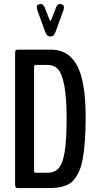

<svg xmlns="http://www.w3.org/2000/svg" viewBox="-20 -954 497 974"><path d="M229.5 -769.5Q215.8 -769.5 204.1 -806.6L168.9 -903.3Q167 -912.1 167 -918Q167 -929.2 174.3 -929.7Q174.3 -933.6 189.5 -933.6Q198.7 -933.6 207.5 -914.1L230.5 -856Q232.4 -848.1 235.8 -848.1Q237.8 -848.1 240.7 -856L263.7 -914.1Q271.5 -933.6 281.2 -933.6Q296.4 -933.6 296.4 -929.7Q304.2 -929.2 304.2 -916.5Q304.2 -911.1 302.2 -903.3L267.1 -806.6Q255.4 -769.5 241.7 -769.5ZM159.2 -77.6H219.2Q256.8 -77.6 277.3 -100.1Q297.9 -122.6 307.9 -182.4Q317.9 -242.2 317.9 -354.5Q317.9 -458.5 306.4 -519Q294.9 -579.6 274.9 -602.1Q254.9 -624.5 222.7 -624.5H158.7Q152.8 -624.5 152.8 -613.8V-88.4Q152.8 -77.6 159.2 -77.6ZM68.8 0Q62.5 0 59.6 -3.9Q56.6 -7.8 56.6 -21.5V-682.6Q56.6 -694.8 59.6 -698.5Q62.5 -702.1 68.8 -702.1H236.8Q279.8 -702.1 311.3 -685.1Q342.8 -668 366.7 -628.9Q390.6 -589.8 402.6 -521.7Q414.6 -453.6 414.6 -356Q414.6 -286.6 410.2 -233.6Q405.8 -180.7 398.7 -142.8Q391.6 -105 378.4 -78.9Q365.2 -52.7 351.1 -37.4Q336.9 -22 315.4 -13.7Q293.9 -5.4 273.7 -2.7Q253.4 0 223.6 0Z"/></svg>

Font: BenchNine
Style: Bold
Weight: 700
Version: Version 1 ; ttfautohint (v0.92.18-e454-dirty) -l 8 -r 50 -G 